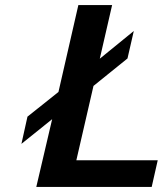

<svg xmlns="http://www.w3.org/2000/svg" viewBox="-20 -742 667 762"><path d="M582 0 606 -106H283L351 -401L486 -510L511 -619L376 -509L425 -722H291L212 -377L89 -279L65 -171L187 -269L124 0Z"/></svg>

Font: Perun SemiBold Italic
Style: Regular
Weight: 400
Italic angle: -12°
Foundry: Copyright (c) Stefan Peev, Context Ltd, 2016
Version: Version 1.026